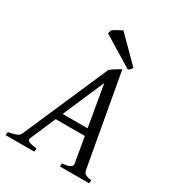

<svg xmlns="http://www.w3.org/2000/svg" viewBox="-200 -876 898 984"><g transform="rotate(30 249.5 -383.5)"><path d="M184.1 -240.2H331.5L289.6 -484.4ZM338.9 -199.2H166.5L102.1 -49.8Q96.2 -36.1 109.6 -30Q123 -23.9 157.2 -19L154.3 0H-15.6L-12.7 -19Q15.1 -24.4 32.2 -30.5Q49.3 -36.6 55.2 -49.8L273.9 -551.8Q285.6 -562.5 304.4 -573.7Q323.2 -585 334.5 -591.3L431.6 -49.8Q433.6 -37.6 442.9 -30.3Q452.1 -22.9 481 -19L479 0H306.2L308.1 -19Q370.1 -23.4 364.7 -49.8ZM380.4 -625.5Q371.1 -610.8 359.4 -604L179.2 -713.9L184.6 -734.9Q192.9 -741.7 211.2 -751.7Q229.5 -761.7 239.7 -766.6Z"/></g></svg>

Font: Dai Banna SIL Light
Style: Italic
Weight: 300
Italic angle: -11°
Designer: Victor Gaultney
Foundry: SIL International
Version: Version 4.000